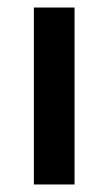

<svg xmlns="http://www.w3.org/2000/svg" viewBox="-20 -490 288 510"><path d="M70 0V-470H178V0Z"/></svg>

Font: Gantari SemiBold
Style: Regular
Weight: 600
Designer: Anugrah Pasau
Foundry: Lafontype
Version: Version 1.000; ttfautohint (v1.8.4)